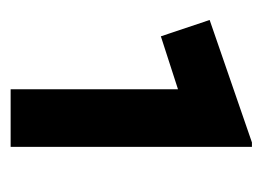

<svg xmlns="http://www.w3.org/2000/svg" viewBox="-88 -778 505 370"><g transform="rotate(90 165.0 -593.5)"><path d="M152.5 -361V-683.5L50.5 -650.5L19 -744.5L255 -826H263.5V-361Z"/></g></svg>

Font: Geologica Cursive ExtraBold
Style: Regular
Weight: 800
Designer: Sindre Bremnes, Frode Helland
Foundry: Monokrom Skriftforlag AS
Version: Version 1.010;gftools[0.9.28]